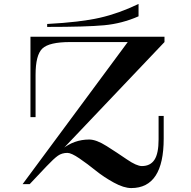

<svg xmlns="http://www.w3.org/2000/svg" viewBox="-20 -937 970 977"><path d="M283 -161 817 -723H630L95 0H131L217 -91Q254 -130 274.5 -144.5Q295 -159 323 -159Q343 -159 384 -131Q425 -103 466.5 -69.5Q508 -36 559 -8Q610 20 648 20Q813 20 813 -232V-347H787V-228Q787 -156 766 -124Q745 -92 702 -92Q675 -92 625.5 -126Q576 -160 523 -193.5Q470 -227 434 -227Q357 -227 296 -178ZM135 -341V-750H817V-723H337Q230 -723 195.5 -690Q161 -657 161 -556V-341ZM685 -917Q586 -869 487.5 -846.5Q389 -824 220 -815V-800Q419 -800 510 -808.5Q601 -817 685 -854Z"/></svg>

Font: Solide Mirage
Style: Mono
Weight: 400
Width: 6
Designer: Jérémy Landes
Foundry: Velvetyne Type Foundry
Version: Version 1.1